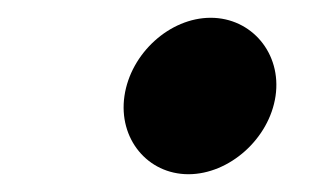

<svg xmlns="http://www.w3.org/2000/svg" viewBox="-20 -447 354 216"><path d="M120 -339C113 -291 146 -251 192 -251C238 -251 283 -291 290 -339C297 -387 263 -427 217 -427C171 -427 127 -387 120 -339Z"/></svg>

Font: Hussar Przerywany
Style: Obl
Weight: 400
Foundry: Cannot Into Space Fonts
Version: Version 0.982